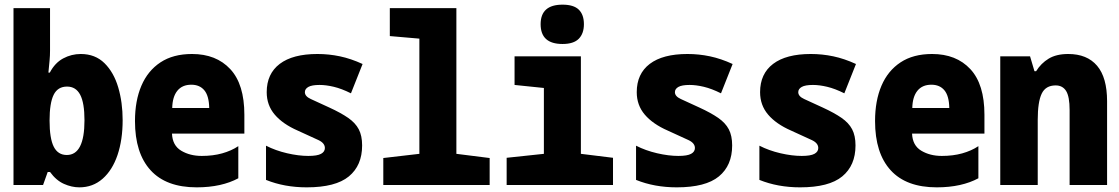

<svg xmlns="http://www.w3.org/2000/svg" viewBox="-20 -795 4810 825"><path d="M321 10Q288 10 254.5 -5Q221 -20 195 -56H185L165 0H38V-760H195V-578Q195 -556 193 -535Q191 -514 188 -483H194Q216 -525 251.5 -544Q287 -563 327 -563Q389 -563 429 -523.5Q469 -484 488 -419.5Q507 -355 507 -279Q507 -194 485 -129Q463 -64 421 -27Q379 10 321 10ZM267 -129Q343 -129 343 -278Q343 -353 324.5 -388Q306 -423 268 -423Q228 -423 210.5 -387.5Q193 -352 193 -277Q193 -200 211 -164.5Q229 -129 267 -129Z M825 10Q694 10 627 -63.5Q560 -137 560 -275Q560 -362 587.5 -426.5Q615 -491 669.5 -527Q724 -563 805 -563Q909 -563 969.5 -498Q1030 -433 1030 -302V-221H719Q721 -170 758.5 -147.5Q796 -125 847 -125Q895 -125 934.5 -136Q974 -147 1004 -167V-29Q969 -10 924 0Q879 10 825 10ZM879 -331Q878 -383 858 -407Q838 -431 802 -431Q763 -431 742 -405Q721 -379 720 -331Z M1298 10Q1202 10 1123 -22V-169Q1164 -148 1213.5 -136.5Q1263 -125 1305 -125Q1343 -125 1359.5 -134Q1376 -143 1376 -159Q1376 -180 1348.5 -193Q1321 -206 1259 -234Q1195 -262 1160.5 -302.5Q1126 -343 1126 -399Q1126 -478 1182 -520.5Q1238 -563 1344 -563Q1393 -563 1440.5 -553Q1488 -543 1538 -520L1488 -394Q1448 -414 1414.5 -422Q1381 -430 1353 -430Q1320 -430 1305 -421.5Q1290 -413 1290 -399Q1290 -381 1315.5 -369.5Q1341 -358 1395 -333Q1445 -310 1476 -288.5Q1507 -267 1521.5 -239.5Q1536 -212 1536 -170Q1536 -84 1479 -37Q1422 10 1298 10Z M1627 0V-116L1782 -134V-629L1655 -640V-760H1941V-134L2084 -116V0Z M2397 -606Q2303 -606 2303 -691Q2303 -775 2397 -775Q2445 -775 2467 -753.5Q2489 -732 2489 -691Q2489 -651 2467 -628.5Q2445 -606 2397 -606ZM2157 0V-117L2317 -134V-417L2191 -430V-553H2476V-134L2614 -117V0Z M2888 10Q2792 10 2713 -22V-169Q2754 -148 2803.5 -136.5Q2853 -125 2895 -125Q2933 -125 2949.5 -134Q2966 -143 2966 -159Q2966 -180 2938.5 -193Q2911 -206 2849 -234Q2785 -262 2750.5 -302.5Q2716 -343 2716 -399Q2716 -478 2772 -520.5Q2828 -563 2934 -563Q2983 -563 3030.5 -553Q3078 -543 3128 -520L3078 -394Q3038 -414 3004.5 -422Q2971 -430 2943 -430Q2910 -430 2895 -421.5Q2880 -413 2880 -399Q2880 -381 2905.5 -369.5Q2931 -358 2985 -333Q3035 -310 3066 -288.5Q3097 -267 3111.5 -239.5Q3126 -212 3126 -170Q3126 -84 3069 -37Q3012 10 2888 10Z M3418 10Q3322 10 3243 -22V-169Q3284 -148 3333.5 -136.5Q3383 -125 3425 -125Q3463 -125 3479.5 -134Q3496 -143 3496 -159Q3496 -180 3468.5 -193Q3441 -206 3379 -234Q3315 -262 3280.5 -302.5Q3246 -343 3246 -399Q3246 -478 3302 -520.5Q3358 -563 3464 -563Q3513 -563 3560.5 -553Q3608 -543 3658 -520L3608 -394Q3568 -414 3534.5 -422Q3501 -430 3473 -430Q3440 -430 3425 -421.5Q3410 -413 3410 -399Q3410 -381 3435.5 -369.5Q3461 -358 3515 -333Q3565 -310 3596 -288.5Q3627 -267 3641.5 -239.5Q3656 -212 3656 -170Q3656 -84 3599 -37Q3542 10 3418 10Z M4005 10Q3874 10 3807 -63.5Q3740 -137 3740 -275Q3740 -362 3767.5 -426.5Q3795 -491 3849.5 -527Q3904 -563 3985 -563Q4089 -563 4149.5 -498Q4210 -433 4210 -302V-221H3899Q3901 -170 3938.5 -147.5Q3976 -125 4027 -125Q4075 -125 4114.5 -136Q4154 -147 4184 -167V-29Q4149 -10 4104 0Q4059 10 4005 10ZM4059 -331Q4058 -383 4038 -407Q4018 -431 3982 -431Q3943 -431 3922 -405Q3901 -379 3900 -331Z M4278 0V-553H4406L4425 -489H4432Q4453 -523 4486 -543Q4519 -563 4570 -563Q4651 -563 4694 -512.5Q4737 -462 4737 -360V0H4576V-322Q4576 -380 4561 -404Q4546 -428 4516 -428Q4473 -428 4456 -392.5Q4439 -357 4439 -280V0Z"/></svg>

Font: Noto Sans Mono Condensed Black
Style: Regular
Weight: 900
Width: 3
Designer: Monotype Design Team
Foundry: Monotype Imaging Inc.
Version: Version 2.014